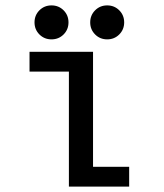

<svg xmlns="http://www.w3.org/2000/svg" viewBox="-20 -692 610 712"><path d="M215.8 -564.2Q197.5 -546 171 -546Q144.5 -546 126.2 -564.2Q108 -582.5 108 -609Q108 -635.5 126.2 -653.8Q144.5 -672 171 -672Q197.5 -672 215.8 -653.8Q234 -635.5 234 -609Q234 -582.5 215.8 -564.2ZM422.2 -564.2Q404 -546 377.5 -546Q351 -546 332.8 -564.2Q314.5 -582.5 314.5 -609Q314.5 -635.5 332.8 -653.8Q351 -672 377.5 -672Q404 -672 422.2 -653.8Q440.5 -635.5 440.5 -609Q440.5 -582.5 422.2 -564.2ZM325 -73.5H459V0H235.5V-426.5H89.5V-500H325Z"/></svg>

Font: League Mono Narrow
Style: Regular
Weight: 400
Width: 3
Designer: Tyler Finck
Foundry: The League of Moveable Type / Tyler Finck
Version: Version 2.210